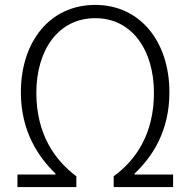

<svg xmlns="http://www.w3.org/2000/svg" viewBox="-20 -762 775 782"><path d="M51 0H291V-44C205 -108 128 -214 128 -384C128 -556 216 -688 368 -688C519 -688 607 -556 607 -384C607 -214 531 -108 443 -44V0H685V-51H528V-55C599 -122 670 -226 670 -386C670 -591 552 -742 368 -742C182 -742 65 -591 65 -386C65 -226 137 -122 206 -55V-51H51Z"/></svg>

Font: Noto Sans KR Light
Style: Regular
Weight: 300
Designer: Ryoko NISHIZUKA 西塚涼子 (kana, bopomofo & ideographs); Paul D. Hunt (Latin, Greek & Cyrillic); Sandoll Communications 산돌커뮤니
Foundry: Adobe
Version: Version 2.004;hotconv 1.0.118;makeotfexe 2.5.65603